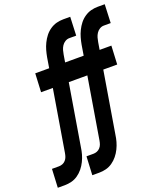

<svg xmlns="http://www.w3.org/2000/svg" viewBox="-207 -843 986 1166"><g transform="rotate(-20 286.5 -260.0)"><path d="M-38 215 -32 95H13Q25 95 36.5 90.5Q48 86 56.5 76.5Q65 67 69 55.5Q73 44 75 32L141 -365H65L71 -485H161L172 -552Q176 -574 182 -595.5Q188 -617 198.5 -638.5Q209 -660 223.5 -678.5Q238 -697 258 -710.5Q278 -724 299.5 -729.5Q321 -735 343 -735H388L383 -615H338Q324 -615 311 -607Q298 -599 290 -586.5Q282 -574 278 -560Q274 -546 272 -533L264 -485H340L334 -365H244L178 32Q175 54 169 75.5Q163 97 152.5 118.5Q142 140 127 158.5Q112 177 92.5 190.5Q73 204 51 209.5Q29 215 7 215ZM185 215 191 95H236Q248 95 259.5 90.5Q271 86 279.5 76.5Q288 67 292 55.5Q296 44 298 32L364 -365H288L294 -485H384L395 -552Q399 -574 405 -595.5Q411 -617 421.5 -638.5Q432 -660 446.5 -678.5Q461 -697 481 -710.5Q501 -724 522.5 -729.5Q544 -735 566 -735H611L606 -615H561Q547 -615 534 -607Q521 -599 513 -586.5Q505 -574 501 -560Q497 -546 495 -533L487 -485H563L557 -365H467L401 32Q398 54 392 75.5Q386 97 375.5 118.5Q365 140 350 158.5Q335 177 315.5 190.5Q296 204 274 209.5Q252 215 230 215Z"/></g></svg>

Font: Iosevka Heavy Extended
Style: Italic
Weight: 900
Width: 7
Italic angle: -9°
Monospace: yes
Designer: Belleve Invis
Foundry: Belleve Invis
Version: Version 32.5.0; ttfautohint (v1.8.4)